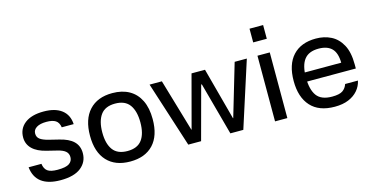

<svg xmlns="http://www.w3.org/2000/svg" viewBox="-74 -1070 2779 1432"><g transform="rotate(-15 1316.0 -353.5)"><path d="M358 -369Q352 -407 328 -422.5Q304 -438 257 -438Q208 -438 181 -421Q154 -404 154 -375Q154 -347 174.5 -331.5Q195 -316 238 -305L315 -286Q388 -269 424 -234Q460 -199 460 -143Q460 -75 407 -32.5Q354 10 249 10Q154 10 102 -29Q50 -68 42 -145H141Q146 -106 169.5 -88.5Q193 -71 247 -71Q312 -71 337.5 -89Q363 -107 363 -138Q363 -166 343.5 -183Q324 -200 282 -210L205 -229Q133 -246 96.5 -282Q60 -318 60 -370Q60 -438 111.5 -478Q163 -518 257 -518Q346 -518 396 -479.5Q446 -441 450 -369Z M787 10Q672 10 608.5 -58Q545 -126 545 -253Q545 -380 608.5 -449Q672 -518 787 -518Q863 -518 917 -487.5Q971 -457 1000 -398Q1029 -339 1029 -253Q1029 -125 965.5 -57.5Q902 10 787 10ZM787 -71Q864 -71 899 -118.5Q934 -166 934 -253Q934 -340 899 -388.5Q864 -437 787 -437Q710 -437 675 -388.5Q640 -340 640 -253Q640 -166 675 -118.5Q710 -71 787 -71Z M1073 -507H1168L1287 -102H1289L1397 -507H1501L1609 -104H1611L1730 -507H1824L1661 0H1561L1450 -408H1445L1335 0H1236Z M2001 -507V0H1906V-507ZM1901 -717H2006V-611H1901Z M2168 -295H2496Q2495 -371 2460.5 -405.5Q2426 -440 2359 -440Q2283 -440 2248 -394.5Q2213 -349 2213 -257Q2213 -163 2247.5 -115.5Q2282 -68 2366 -68Q2423 -68 2448 -85.5Q2473 -103 2483 -134H2582Q2573 -92 2545 -59.5Q2517 -27 2472.5 -8.5Q2428 10 2366 10Q2244 10 2181 -59.5Q2118 -129 2118 -254Q2118 -382 2181 -450Q2244 -518 2359 -518Q2423 -518 2475 -492Q2527 -466 2558.5 -408.5Q2590 -351 2590 -256V-225H2167Z"/></g></svg>

Font: 42dot Sans Light Medium
Style: Regular
Weight: 500
Version: Version 1.000